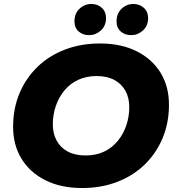

<svg xmlns="http://www.w3.org/2000/svg" viewBox="-20 -933 886 967"><path d="M394 14Q286 14 208 -25.5Q130 -65 88 -134Q46 -203 46 -294Q46 -386 78 -462.5Q110 -539 168 -595.5Q226 -652 306.5 -683Q387 -714 483 -714Q591 -714 669 -674.5Q747 -635 789 -566Q831 -497 831 -406Q831 -314 799 -237.5Q767 -161 709 -104.5Q651 -48 570.5 -17Q490 14 394 14ZM411 -150Q463 -150 503.5 -169Q544 -188 572.5 -222.5Q601 -257 616 -301Q631 -345 631 -394Q631 -441 611.5 -476Q592 -511 555.5 -530.5Q519 -550 466 -550Q415 -550 374 -531Q333 -512 304.5 -477.5Q276 -443 261 -399Q246 -355 246 -306Q246 -260 265.5 -224.5Q285 -189 321.5 -169.5Q358 -150 411 -150ZM641 -756Q609 -756 588 -774.5Q567 -793 567 -826Q567 -865 592.5 -889Q618 -913 652 -913Q683 -913 704.5 -893.5Q726 -874 726 -842Q726 -803 700 -779.5Q674 -756 641 -756ZM429 -756Q397 -756 376 -774.5Q355 -793 355 -826Q355 -865 380.5 -889Q406 -913 440 -913Q472 -913 493 -893.5Q514 -874 514 -842Q514 -803 488 -779.5Q462 -756 429 -756Z"/></svg>

Font: Montserrat Thin ExtraBold
Style: Italic
Weight: 800
Italic angle: -11.3°
Version: Version 9.000